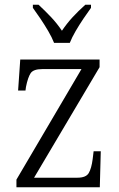

<svg xmlns="http://www.w3.org/2000/svg" viewBox="-20 -786 501 806"><path d="M49 0V-32L322 -496H158Q120 -496 108.5 -478.5Q97 -461 89 -421L87 -406H56L65 -536H398V-504L123 -40H305Q341 -40 352.5 -59.5Q364 -79 369 -118L373 -151H403L399 0ZM207 -606Q198 -629 182.5 -655.5Q167 -682 149.5 -708Q132 -734 118 -753V-766H142Q171 -739 195 -713.5Q219 -688 240 -657Q261 -688 284.5 -713.5Q308 -739 338 -766H362V-753Q348 -734 330.5 -708Q313 -682 297.5 -655.5Q282 -629 273 -606Z"/></svg>

Font: Noto Serif Tamil SemiCondensed Light
Style: Italic
Weight: 300
Width: 4
Italic angle: -12°
Designer: Indian Type Foundry, Tom Grace, and the Monotype Design Team
Foundry: Monotype Imaging Inc.
Version: Version 2.003; ttfautohint (v1.8.4.7-5d5b)